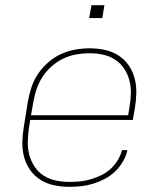

<svg xmlns="http://www.w3.org/2000/svg" viewBox="-20 -715 640 743"><path d="M248 8Q218 8 189.5 2Q161 -4 137.5 -18.5Q114 -33 97.5 -56Q81 -79 73.5 -106.5Q66 -134 66.5 -163.5Q67 -193 72 -223L88 -323Q93 -351 102 -378Q111 -405 127.5 -429.5Q144 -454 167 -474Q190 -494 216.5 -506Q243 -518 271 -523Q299 -528 327 -528Q356 -528 385 -522Q414 -516 437.5 -501Q461 -486 477 -463.5Q493 -441 500.5 -413.5Q508 -386 507.5 -356.5Q507 -327 502 -297L494 -251H97L92 -220Q88 -193 87.5 -166.5Q87 -140 93.5 -115.5Q100 -91 114 -70Q128 -49 149 -35.5Q170 -22 195.5 -16.5Q221 -11 248 -11Q269 -11 289.5 -13Q310 -15 330.5 -21Q351 -27 371 -36.5Q391 -46 407.5 -61Q424 -76 435.5 -95Q447 -114 452 -134H473Q468 -111 455.5 -89.5Q443 -68 425 -51Q407 -34 385 -22.5Q363 -11 340 -4Q317 3 294 5.5Q271 8 248 8ZM100 -269H476L481 -300Q486 -327 486.5 -353.5Q487 -380 480.5 -404.5Q474 -429 460 -450Q446 -471 425 -484.5Q404 -498 378.5 -503.5Q353 -509 326 -509Q301 -509 275.5 -504.5Q250 -500 225.5 -488.5Q201 -477 180 -458.5Q159 -440 144.5 -417.5Q130 -395 121.5 -370Q113 -345 109 -320ZM325 -645 334 -695H384L376 -645Z"/></svg>

Font: Iosevka SS04 Th Ex Obl
Style: Regular
Weight: 100
Width: 7
Italic angle: -9°
Monospace: yes
Designer: Belleve Invis
Foundry: Belleve Invis
Version: Version 19.0.0; ttfautohint (v1.8.4)